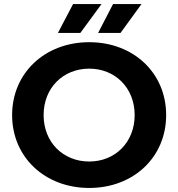

<svg xmlns="http://www.w3.org/2000/svg" viewBox="-20 -920 883 951"><path d="M422 11C641 11 803 -141 803 -350C803 -559 641 -711 422 -711C202 -711 40 -558 40 -350C40 -142 202 11 422 11ZM422 -120C293 -120 196 -215 196 -350C196 -485 293 -580 422 -580C550 -580 647 -485 647 -350C647 -215 550 -120 422 -120ZM577 -757 681 -900H540L466 -757ZM378 -757 483 -900H342L267 -757Z"/></svg>

Font: Montserrat-Alt1
Style: Bold
Weight: 700
Designer: Differentunic
Foundry: Differentunic
Version: Version 7.222